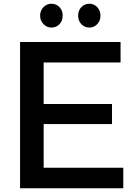

<svg xmlns="http://www.w3.org/2000/svg" viewBox="-20 -1001 713 1021"><path d="M193.3 -917.8Q193.3 -944.4 211.1 -962.8Q228.9 -981.1 253.3 -981.1Q278.9 -981.1 296.1 -963.3Q313.3 -945.6 313.3 -917.8Q313.3 -890 296.1 -872.2Q278.9 -854.4 253.3 -854.4Q228.9 -854.4 211.1 -872.8Q193.3 -891.1 193.3 -917.8ZM395.6 -917.8Q395.6 -945.6 412.8 -963.3Q430 -981.1 455.6 -981.1Q480 -981.1 497.2 -962.8Q514.4 -944.4 514.4 -917.8Q514.4 -891.1 497.2 -872.8Q480 -854.4 455.6 -854.4Q430 -854.4 412.8 -872.2Q395.6 -890 395.6 -917.8ZM635.6 0H86.7V-777.8H621.1V-668.9H212.2V-447.8H575.6V-341.1H212.2V-108.9H635.6Z"/></svg>

Font: Paperlogy 6 SemiBold
Style: Regular
Weight: 600
Designer: redesigned by Lee Juim, glyphs from Gmarket Sans & Montserrat
Foundry: PT&
Version: Version 1.001